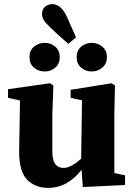

<svg xmlns="http://www.w3.org/2000/svg" viewBox="-20 -897 647 932"><path d="M382 11 376 -73Q344 -31 303 -8Q262 15 214 15Q150 15 111 -25.5Q72 -66 73 -165L77 -409L19 -422V-464L223 -493L239 -482L234 -341V-164Q234 -118 248.5 -100Q263 -82 288 -82Q309 -82 331.5 -95Q354 -108 374 -127L378 -410L323 -422V-461L522 -493L538 -482L535 -341V-57L587 -46V1ZM123 -620Q123 -652 145 -670.5Q167 -689 197 -689Q226 -689 248 -670.5Q270 -652 270 -620Q270 -587 248 -568.5Q226 -550 197 -550Q167 -550 145 -568.5Q123 -587 123 -620ZM312 -684 261 -729Q218 -768 201 -787.5Q184 -807 184 -829Q184 -853 199.5 -865Q215 -877 234 -877Q257 -877 277 -858Q297 -839 319 -783L349 -716ZM352 -620Q352 -652 374 -670.5Q396 -689 425 -689Q454 -689 476.5 -670.5Q499 -652 499 -620Q499 -587 476.5 -568.5Q454 -550 425 -550Q396 -550 374 -568.5Q352 -587 352 -620Z"/></svg>

Font: Source Serif Pro
Style: Bold
Weight: 700
Designer: Frank Grießhammer
Foundry: Adobe Systems Incorporated
Version: Version 3.001;hotconv 1.0.111;makeotfexe 2.5.65597